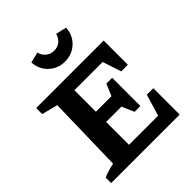

<svg xmlns="http://www.w3.org/2000/svg" viewBox="-245 -1061 1211 1211"><g transform="rotate(-45 361.0 -455.5)"><path d="M593 -235H651V0H40V-49Q64 -59 87.5 -66Q111 -73 135 -78L147 -588L40 -615V-669H642V-453H583L542 -578H226L290 -642V-386H429L462 -465H514V-213H462L427 -295H290V-28L226 -91H550ZM376 -747Q334 -747 299.5 -766.5Q265 -786 244.5 -819Q224 -852 222 -894L293 -911Q300 -881 323 -862.5Q346 -844 376 -844Q408 -844 430.5 -862.5Q453 -881 460 -911L532 -894Q530 -852 509.5 -819Q489 -786 454.5 -766.5Q420 -747 376 -747Z"/></g></svg>

Font: Piazzolla Thin ExtraBold
Style: Regular
Weight: 800
Version: Version 2.005